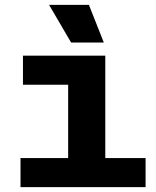

<svg xmlns="http://www.w3.org/2000/svg" viewBox="-20 -766 640 786"><path d="M64 0V-119H259V-419H74V-538H411V-119H576V0ZM271 -592 181 -746H344L405 -592Z"/></svg>

Font: Geist Mono ExtraBold
Style: Regular
Weight: 800
Monospace: yes
Designer: Basement.studio, Andrés Briganti, Mateo Zaragoza
Foundry: Basement.studio, Vercel, Andrés Briganti, Guido Ferreyra, Mateo Zaragoza
Version: Version 1.500; ttfautohint (v1.8.4.7-5d5b)